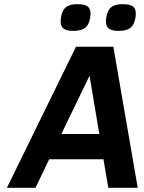

<svg xmlns="http://www.w3.org/2000/svg" viewBox="-20 -900 692 920"><path d="M13 0H150L215.7 -137H475.7L499 0H640L523.1 -676H344.1ZM273.9 -258 409.1 -537 455.9 -258ZM568.4 -880C519.6 -880 496.7 -863.4 489.2 -816C482 -770.2 499 -752 548.1 -752C596.1 -752 621.6 -767.8 629.2 -816C636.9 -864.3 617.6 -880 568.4 -880ZM351.4 -880C302.6 -880 279.7 -863.4 272.2 -816C265 -770.2 282 -752 331.1 -752C379.1 -752 404.6 -767.8 412.2 -816C419.9 -864.3 400.6 -880 351.4 -880Z"/></svg>

Font: Fog Sans
Style: It
Weight: 700
Foundry: Intel Corporation
Version: Version 1.00